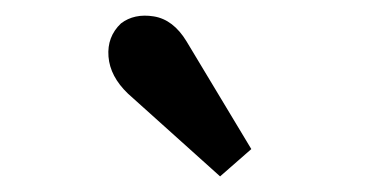

<svg xmlns="http://www.w3.org/2000/svg" viewBox="-20 -796 473 246"><path d="M262 -570 144 -676Q121 -698 119 -723.5Q117 -749 135 -766Q152 -779 177 -775Q202 -771 219 -743L302 -605Z"/></svg>

Font: Lora SemiBold
Style: Regular
Weight: 600
Designer: Olga Karpushina, Alexei Vanyashin (Cyrillic)
Foundry: Cyreal
Version: Version 3.011; ttfautohint (v1.8.4.7-5d5b)